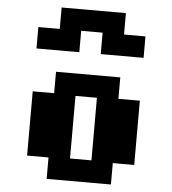

<svg xmlns="http://www.w3.org/2000/svg" viewBox="-64 -1058 1002 1116"><g transform="rotate(5 437.5 -500.0)"><path d="M125 -750V-875H250V-1000H625V-875H750V-750H500V-875H375V-750ZM250 0V-125H125V-500H250V-625H625V-500H750V-125H625V0ZM375 -130H500V-495H375Z"/></g></svg>

Font: Silkscreen
Style: Bold
Weight: 700
Designer: Jason Kottke
Foundry: Jason Kottke
Version: Version 1.001; ttfautohint (v1.8.4.7-5d5b)